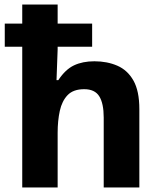

<svg xmlns="http://www.w3.org/2000/svg" viewBox="-20 -826 711 846"><path d="M78 0V-620H1V-722H78V-806H234V-722H386V-620H234V-608L229 -473H237Q268 -520 306 -538Q344 -556 396 -556Q452 -556 497 -536.5Q542 -517 568 -471Q594 -425 594 -345V0H437V-308Q437 -370 417.5 -401.5Q398 -433 351 -433Q303 -433 278 -407Q253 -381 243.5 -337.5Q234 -294 234 -241V0Z"/></svg>

Font: Menbere
Style: Regular
Weight: 400
Designer: Aleme Tadesse
Foundry: Sorkin Type Co
Version: Version 1.000